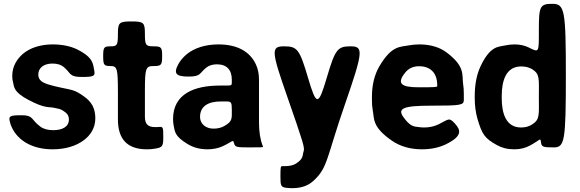

<svg xmlns="http://www.w3.org/2000/svg" viewBox="-20 -770 3031 1003"><path d="M258 -90C231 -90 207 -96 190 -109C142 -145 155 -168 94 -168C33 -168 24 -164 31 -136C33 -125 37 -115 42 -104C75 -34 151 10 255 10C323 10 378 -8 417 -37C450 -61 478 -99 478 -152C478 -178 473 -200 463 -219C452 -238 437 -254 419 -266C369 -303 352 -300 295 -313C272 -318 250 -323 232 -329C206 -337 180 -349 180 -380C180 -418 212 -438 254 -438C279 -438 299 -432 313 -420C352 -387 341 -368 406 -368C470 -368 479 -372 472 -404C465 -434 471 -468 383 -512C348 -529 305 -538 255 -538C189 -538 136 -519 100 -489C70 -463 44 -425 44 -374C44 -362 45 -351 48 -341C54 -315 51 -289 129 -248C216 -202 235 -213 262 -207C284 -201 294 -205 323 -182C333 -174 340 -163 340 -146C340 -106 303 -90 258 -90Z M747 10C764 10 779 9 793 6C830 0 833 -8 833 -57C833 -105 831 -108 813 -107C806 -106 799 -106 791 -106C752 -106 737 -122 737 -161V-293C737 -413 741 -425 782 -425C823 -425 827 -430 827 -477C827 -523 823 -528 782 -528C741 -528 737 -534 737 -593C737 -652 731 -658 667 -658C602 -658 596 -652 596 -593C596 -534 592 -528 558 -528C523 -528 519 -523 519 -477C519 -430 523 -425 558 -425C592 -425 596 -412 596 -286V-146C596 -43 645 10 747 10Z M1333 -128V-352C1333 -383 1328 -410 1317 -433C1286 -501 1219 -538 1121 -538C1052 -538 996 -519 957 -488C941 -475 926 -459 914 -439C882 -383 902 -370 966 -370C1031 -370 1021 -388 1059 -418C1072 -428 1091 -434 1113 -434C1166 -434 1191 -404 1191 -353V-338C1191 -324 1188 -323 1159 -323H1128C994 -323 884 -279 884 -148C884 -137 885 -126 887 -115C894 -87 888 -60 961 -17C989 0 1023 10 1064 10C1095 10 1121 4 1143 -6C1199 -32 1196 -44 1203 -21C1208 -1 1218 0 1283 0C1347 0 1354 0 1354 -4C1354 -8 1347 -12 1338 -62C1335 -82 1333 -103 1333 -128ZM1025 -159C1025 -218 1072 -240 1133 -240H1162C1188 -240 1191 -236 1191 -195C1191 -153 1195 -136 1154 -113C1138 -103 1118 -98 1095 -98C1056 -98 1025 -122 1025 -159Z M1445 151C1445 199 1447 207 1474 211C1484 212 1495 213 1507 213C1557 213 1593 198 1619 173C1693 106 1686 51 1782 -225C1877 -500 1880 -528 1812 -528C1743 -528 1731 -513 1687 -364C1643 -215 1633 -215 1589 -364C1545 -513 1533 -528 1464 -528C1395 -528 1397 -504 1481 -264C1565 -23 1573 3 1566 21C1559 39 1568 58 1527 84C1512 94 1492 98 1466 98H1456C1446 97 1445 102 1445 151Z M2357 -124C2325 -159 2325 -147 2270 -120C2249 -110 2224 -104 2195 -104C2186 -104 2177 -105 2168 -106C2147 -110 2128 -104 2092 -152C2052 -203 2081 -218 2235 -218C2388 -218 2403 -221 2403 -248V-278C2403 -298 2402 -316 2399 -334C2393 -381 2410 -423 2313 -496C2277 -523 2229 -538 2170 -538C2151 -538 2133 -536 2116 -533C2071 -524 2027 -534 1962 -424C1937 -381 1923 -328 1923 -265V-246C1923 -228 1924 -211 1927 -195C1936 -150 1922 -107 2029 -34C2070 -6 2122 10 2185 10C2234 10 2275 0 2309 -16C2396 -59 2388 -89 2357 -124ZM2264 -326V-320C2264 -315 2255 -314 2166 -314C2077 -314 2050 -333 2097 -391C2113 -411 2136 -424 2169 -424C2230 -424 2264 -387 2264 -326Z M2806 -28C2809 -3 2815 0 2873 0C2930 0 2936 -34 2936 -375C2936 -716 2930 -750 2866 -750C2801 -750 2795 -738 2795 -615C2795 -492 2797 -495 2742 -522C2722 -532 2697 -538 2667 -538C2651 -538 2635 -536 2621 -533C2582 -525 2541 -531 2490 -423C2470 -380 2460 -328 2460 -268V-258C2460 -218 2465 -182 2474 -150C2498 -69 2511 -48 2576 -12C2601 2 2630 10 2666 10C2698 10 2725 3 2747 -9C2805 -40 2802 -53 2806 -28ZM2795 -264C2795 -170 2801 -146 2760 -120C2745 -110 2726 -104 2702 -104C2623 -104 2601 -178 2601 -258V-268C2601 -348 2623 -423 2703 -423C2727 -423 2746 -417 2761 -408C2801 -382 2795 -358 2795 -264Z"/></svg>

Font: Asimov Print
Style: A
Weight: 500
Designer: Google
Version: Version 2.000980: 2014